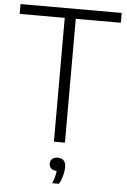

<svg xmlns="http://www.w3.org/2000/svg" viewBox="-63 -785 700 1059"><g transform="rotate(5 287.0 -255.5)"><path d="M256.5 0V-685.5H7V-740H567V-685.5H317.5V0ZM330.5 135.5Q330.5 156 323.8 181.5Q317 207 304.5 229H267Q283.5 189.5 285.5 159.5Q266 159 255 149Q244 139 244 122.5Q244 106 255 96Q266 86 285.5 86Q307.5 86 319 98.5Q330.5 111 330.5 135.5Z"/></g></svg>

Font: Encode Sans Light
Style: Regular
Weight: 300
Designer: Multiple Designers
Foundry: Impallari Type
Version: Version 2.000